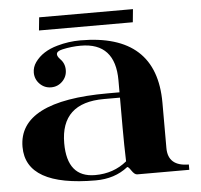

<svg xmlns="http://www.w3.org/2000/svg" viewBox="-53 -794 900 860"><g transform="rotate(-5 397.0 -364.0)"><path d="M570.1 -680.4H148.2L154.1 -739H575.9ZM108.6 -493.9Q108.6 -519 123.8 -540.5Q156.7 -586.7 224.6 -605.5Q275.6 -620.1 328.6 -620.1Q670.9 -620.1 670.9 -309.6V-106Q670.9 -23.9 764.6 -23.9V0H530.3Q518.6 0 505.6 -19.5Q492.7 -39.1 488 -36.1Q429 10.7 342.8 10.7Q29.3 10.7 29.3 -167Q29.3 -373 430.7 -373H483.4V-426.8Q483.4 -596.2 328.6 -596.2Q286.6 -596.2 245.6 -586.9Q219 -581.1 219 -567.1Q219 -557.6 231.4 -544.4Q252.4 -523.9 252.4 -493.7Q252.4 -463.9 231.4 -442.9Q210.4 -421.9 180.7 -421.9Q150.9 -421.9 129.9 -442.9Q108.9 -463.9 108.6 -493.9ZM483.4 -349.1H411.1Q216.8 -349.1 216.8 -167Q216.8 -13.2 342.8 -13.2Q426 -13.2 485.8 -62.5Q483.4 -135.3 483.4 -215.1Z"/></g></svg>

Font: itsadzoke
Style: Regular
Weight: 700
Width: 7
Version: Version 0.45